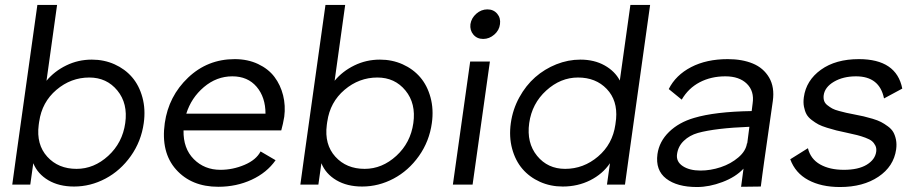

<svg xmlns="http://www.w3.org/2000/svg" viewBox="-20 -750 3725 780"><path d="M131.8 -730H211.9L168.9 -421.9Q200.7 -460.4 249 -484.1Q297.4 -507.8 353 -507.8Q402.8 -507.8 445.3 -488.8Q487.8 -469.7 516.6 -436.3Q545.4 -402.8 558.6 -354.2Q571.8 -305.7 564 -250Q553.7 -175.8 511.5 -116.2Q469.2 -56.6 408.4 -24.4Q347.7 7.8 280.8 7.8Q219.7 7.8 176.3 -17.8Q132.8 -43.5 115.2 -86.9L103 0H29.8L45.9 -117.2ZM137.2 -242.2Q127 -163.1 171.9 -113.5Q216.8 -64 291 -64Q361.8 -64 419.7 -116.9Q477.5 -169.9 488.8 -250Q500 -329.6 456.8 -382.3Q413.6 -435.1 342.8 -435.1Q268.1 -435.1 209.2 -385Q150.4 -335 139.2 -255.9V-256.8Z M866.7 8.8Q757.8 8.8 695.3 -61.3Q632.8 -131.3 649.4 -250Q665 -359.4 744.1 -434.6Q823.2 -509.8 933.6 -509.8Q986.3 -509.8 1028.3 -490Q1070.3 -470.2 1095 -437.5Q1119.6 -404.8 1130.1 -362.8Q1140.6 -320.8 1134.8 -275.9Q1129.9 -246.1 1122.6 -220.2H725.6Q724.1 -147 767.3 -103.5Q810.5 -60.1 875.5 -60.1Q925.8 -60.1 973.4 -80.3Q1021 -100.6 1038.6 -134.8L1099.6 -99.1Q1064 -48.3 1002.2 -19.8Q940.4 8.8 866.7 8.8ZM736.8 -288.1H1058.6Q1058.6 -355 1022.5 -397.5Q986.3 -439.9 923.8 -439.9Q859.9 -439.9 808.3 -396.2Q756.8 -352.5 736.8 -288.1Z M1302.2 -730H1382.3L1339.4 -421.9Q1371.1 -460.4 1419.4 -484.1Q1467.8 -507.8 1523.4 -507.8Q1573.2 -507.8 1615.7 -488.8Q1658.2 -469.7 1687 -436.3Q1715.8 -402.8 1729 -354.2Q1742.2 -305.7 1734.4 -250Q1724.1 -175.8 1681.9 -116.2Q1639.6 -56.6 1578.9 -24.4Q1518.1 7.8 1451.2 7.8Q1390.1 7.8 1346.7 -17.8Q1303.2 -43.5 1285.6 -86.9L1273.4 0H1200.2L1216.3 -117.2ZM1307.6 -242.2Q1297.4 -163.1 1342.3 -113.5Q1387.2 -64 1461.4 -64Q1532.2 -64 1590.1 -116.9Q1647.9 -169.9 1659.2 -250Q1670.4 -329.6 1627.2 -382.3Q1584 -435.1 1513.2 -435.1Q1438.5 -435.1 1379.6 -385Q1320.8 -335 1309.6 -255.9V-256.8Z M1891.1 -651.9Q1895 -676.8 1915 -694.3Q1935.1 -711.9 1960 -711.9Q1984.9 -711.9 1999.8 -694.3Q2014.6 -676.8 2011.2 -651.9Q2008.3 -627 1988 -609.4Q1967.8 -591.8 1942.9 -591.8Q1918 -591.8 1903.1 -609.4Q1888.2 -627 1891.1 -651.9ZM1819.8 0 1890.1 -500H1970.2L1899.9 0Z M2621.1 -730 2535.2 -117.2 2519 0H2445.8L2458 -86.9Q2428.2 -43 2377.7 -17.6Q2327.1 7.8 2266.1 7.8Q2216.3 7.8 2173.8 -11.2Q2131.3 -30.3 2102.5 -63.7Q2073.7 -97.2 2060.5 -145.8Q2047.4 -194.3 2055.2 -250Q2063 -305.7 2089.6 -354.2Q2116.2 -402.8 2154.3 -436.3Q2192.4 -469.7 2240.2 -488.8Q2288.1 -507.8 2337.9 -507.8Q2394 -507.8 2436 -484.4Q2478 -460.9 2498 -422.9L2541 -730ZM2129.9 -250Q2118.7 -169.9 2161.9 -116.9Q2205.1 -64 2275.9 -64Q2350.6 -64 2409.7 -114.3Q2468.8 -164.6 2480 -244.1L2482.9 -267.1Q2489.3 -342.3 2444.8 -388.7Q2400.4 -435.1 2328.1 -435.1Q2257.3 -435.1 2199.2 -382.3Q2141.1 -329.6 2129.9 -250Z M2936.5 -509.8Q2995.1 -509.8 3038.3 -491.9Q3081.5 -474.1 3104.5 -435.1Q3127.4 -396 3119.6 -339.8L3084.5 -94.2Q3082 -75.7 3077.1 -40.5Q3072.3 -5.4 3070.8 7.8L2990.7 8.8Q2993.7 -16.1 3000.5 -64.9Q2968.8 -30.8 2915 -10.5Q2861.3 9.8 2811.5 9.8Q2730.5 9.8 2686.3 -24.4Q2642.1 -58.6 2650.9 -124Q2658.2 -175.3 2698 -214.1Q2737.8 -252.9 2799.8 -271Q2884.8 -296.4 3033.7 -298.8L3037.6 -330.1Q3044.9 -379.4 3014.2 -409.7Q2983.4 -439.9 2926.8 -439.9Q2868.7 -439.9 2822.5 -415.8Q2776.4 -391.6 2749.5 -345.2L2696.8 -388.2Q2725.1 -444.8 2787.6 -477.3Q2850.1 -509.8 2936.5 -509.8ZM2730.5 -124Q2726.1 -93.3 2753.7 -75.2Q2781.2 -57.1 2825.7 -57.1Q2866.7 -57.1 2908 -70.8Q2949.2 -84.5 2979.7 -110.6Q3010.3 -136.7 3014.6 -168L3015.6 -167L3024.4 -234.9Q2886.7 -229.5 2815.4 -210Q2781.2 -200.2 2758.1 -178Q2734.9 -155.8 2730.5 -124Z M3392.6 9.8Q3316.4 9.8 3263.7 -18.6Q3210.9 -46.9 3190.4 -103L3262.2 -147.9Q3272.9 -104 3311.8 -82Q3350.6 -60.1 3408.2 -60.1Q3466.8 -60.1 3501 -80.8Q3535.2 -101.6 3539.6 -133.8Q3541.5 -147.9 3536.1 -158.7Q3530.8 -169.4 3522 -176.8Q3513.2 -184.1 3495.4 -190.7Q3477.5 -197.3 3461.9 -201.2Q3446.3 -205.1 3419.4 -210.9Q3393.6 -216.3 3377.7 -220.2Q3361.8 -224.1 3339.8 -231Q3317.9 -237.8 3304.9 -244.6Q3292 -251.5 3277.6 -262.5Q3263.2 -273.4 3256.3 -286.1Q3249.5 -298.8 3246.1 -316.4Q3242.7 -334 3245.6 -355Q3254.9 -423.3 3314.9 -466.6Q3375 -509.8 3469.2 -509.8Q3622.1 -509.8 3645.5 -390.1L3571.3 -350.1Q3553.2 -439.9 3457.5 -439.9Q3405.3 -439.9 3367.9 -418Q3330.6 -396 3326.2 -362.8Q3324.7 -350.1 3328.1 -340.1Q3331.5 -330.1 3341.6 -322.3Q3351.6 -314.5 3361.3 -309.1Q3371.1 -303.7 3388.9 -299.1Q3406.7 -294.4 3418.2 -291.7Q3429.7 -289.1 3450.2 -285.2Q3473.6 -280.8 3488.5 -277.3Q3503.4 -273.9 3524.7 -267.6Q3545.9 -261.2 3559.1 -254.4Q3572.3 -247.6 3586.9 -236.8Q3601.6 -226.1 3608.9 -213.4Q3616.2 -200.7 3619.9 -182.6Q3623.5 -164.6 3620.6 -143.1Q3610.8 -73.7 3548.6 -32Q3486.3 9.8 3392.6 9.8Z"/></svg>

Font: Human Sans
Style: Italic
Weight: 400
Italic angle: -8°
Designer: Tim Radville
Foundry: Continuum
Version: Version 1.000;FEAKit 1.0